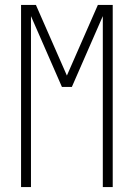

<svg xmlns="http://www.w3.org/2000/svg" viewBox="-20 -755 540 775"><path d="M65 0V-735H125L250 -450L375 -735H435V0H395V-690L270 -404H230L105 -690V0Z"/></svg>

Font: Iosevka Extralight
Style: Regular
Weight: 200
Monospace: yes
Designer: Belleve Invis
Foundry: Belleve Invis
Version: Version 32.0.1; ttfautohint (v1.8.4)